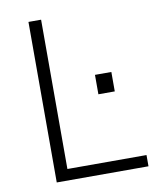

<svg xmlns="http://www.w3.org/2000/svg" viewBox="-79 -747 654 808"><g transform="rotate(-10 248.0 -343.0)"><path d="M98 0V-686H152V-48H490V0ZM335 -335V-418H405V-335Z"/></g></svg>

Font: Archivo SemiBold Thin
Style: Regular
Weight: 250
Version: Version 2.001